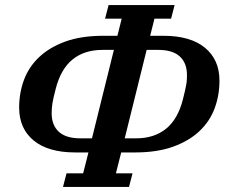

<svg xmlns="http://www.w3.org/2000/svg" viewBox="-20 -730 900 762"><path d="M244 -42H310L331 -125H279Q171 -125 113.5 -172.5Q56 -220 56 -303Q56 -361 75 -412.5Q94 -464 135 -503Q176 -542 239 -565Q302 -588 391 -588H446L463 -656H397L411 -710H673L659 -656H593L576 -588H628Q736 -588 793.5 -540.5Q851 -493 851 -410Q851 -352 832 -300.5Q813 -249 772 -210Q731 -171 667.5 -148Q604 -125 516 -125H461L440 -42H506L492 12H230ZM432 -532H387Q315 -532 268 -494Q221 -456 201 -377Q191 -339 188 -319.5Q185 -300 185 -281Q185 -233 213.5 -207Q242 -181 299 -181H345ZM520 -181Q592 -181 639 -219Q686 -257 706 -336Q711 -355 714 -369Q717 -383 719 -393.5Q721 -404 721.5 -413Q722 -422 722 -432Q722 -480 693.5 -506Q665 -532 608 -532H562L475 -181Z"/></svg>

Font: IBM Plex Serif SemiBold
Style: Italic
Weight: 600
Italic angle: -14°
Designer: Mike Abbink, Paul van der Laan, Pieter van Rosmalen
Foundry: Bold Monday
Version: Version 2.5